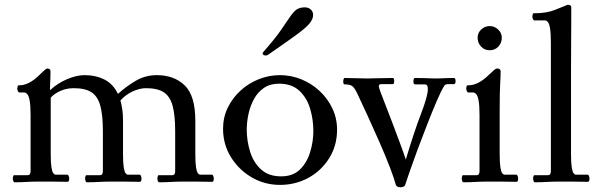

<svg xmlns="http://www.w3.org/2000/svg" viewBox="-20 -767 2534 810"><path d="M193 -388Q223 -416 263 -433Q303 -450 336 -450Q384 -450 420.5 -431.5Q457 -413 477 -372H479Q508 -399 550 -424.5Q592 -450 641 -450Q715 -450 759.5 -406.5Q804 -363 804 -258V-118Q804 -80 807 -61Q810 -42 815 -36Q820 -30 825 -30H874Q878 -30 880 -24Q882 -18 882 -13Q882 -9 880.5 -4.5Q879 0 876 0Q849 0 832.5 -0.5Q816 -1 802 -1Q788 -1 767 -1Q724 -1 702 0.5Q680 2 651 2Q648 2 646 -3.5Q644 -9 644 -13Q644 -18 645.5 -23Q647 -28 649 -28H707Q719 -28 719 -45V-214Q719 -282 708 -321.5Q697 -361 670.5 -378Q644 -395 596 -395Q568 -395 538 -380.5Q508 -366 488 -343Q499 -305 499 -258V-118Q499 -80 502 -61Q505 -42 510 -36Q515 -30 520 -30H569Q573 -30 575 -24Q577 -18 577 -13Q577 -9 575.5 -4.5Q574 0 571 0Q544 0 527.5 -0.5Q511 -1 497 -1Q483 -1 462 -1Q419 -1 397 0.5Q375 2 346 2Q343 2 341 -3.5Q339 -9 339 -13Q339 -18 340.5 -23Q342 -28 344 -28H402Q414 -28 414 -45V-214Q414 -282 403 -321.5Q392 -361 365.5 -378Q339 -395 291 -395Q261 -395 235 -383.5Q209 -372 194 -355V-118Q194 -80 197 -61Q200 -42 205 -36Q210 -30 215 -30H264Q268 -30 270 -24Q272 -18 272 -13Q272 -9 270.5 -4.5Q269 0 266 0Q239 0 222.5 -0.5Q206 -1 192 -1Q178 -1 157 -1Q114 -1 92 0.5Q70 2 41 2Q38 2 36 -3.5Q34 -9 34 -13Q34 -18 35.5 -23Q37 -28 39 -28H97Q109 -28 109 -45V-280Q109 -323 105 -343.5Q101 -364 94.5 -370.5Q88 -377 81 -377H61Q58 -377 55.5 -382.5Q53 -388 53 -393Q53 -396 54 -401.5Q55 -407 59 -407Q82 -407 102 -417.5Q122 -428 137.5 -442.5Q153 -457 164 -467.5Q175 -478 179 -478Q193 -478 193 -466Q193 -448 192.5 -436.5Q192 -425 191.5 -415Q191 -405 191 -388Z M1161 -450Q1208 -450 1251 -432.5Q1294 -415 1328 -383.5Q1362 -352 1382 -310Q1402 -268 1402 -220Q1402 -153 1369 -100Q1336 -47 1281.5 -17Q1227 13 1161 13Q1096 13 1041.5 -19Q987 -51 954 -104.5Q921 -158 921 -224Q921 -272 941 -313Q961 -354 995 -385Q1029 -416 1072 -433Q1115 -450 1161 -450ZM1157 -414Q1120 -414 1094 -396.5Q1068 -379 1052 -350Q1036 -321 1028.5 -287Q1021 -253 1021 -220Q1021 -173 1035 -127.5Q1049 -82 1081 -52.5Q1113 -23 1166 -23Q1216 -23 1245.5 -52Q1275 -81 1288.5 -125.5Q1302 -170 1302 -214Q1302 -262 1288.5 -308Q1275 -354 1243 -384Q1211 -414 1157 -414ZM1111 -536Q1107 -533 1101 -533Q1088 -533 1088 -542Q1088 -545 1092 -549Q1137 -600 1162 -635.5Q1187 -671 1201.5 -693Q1216 -715 1229.5 -725.5Q1243 -736 1266 -736Q1281 -736 1291 -727Q1301 -718 1301 -704Q1301 -686 1285 -667Q1269 -648 1227.5 -618Q1186 -588 1111 -536Z M1869 -412Q1858 -412 1853 -403Q1840 -382 1821.5 -338.5Q1803 -295 1782 -241.5Q1761 -188 1741.5 -135.5Q1722 -83 1708 -42.5Q1694 -2 1689 14Q1685 23 1669 23Q1654 23 1650 13Q1643 -14 1624.5 -62Q1606 -110 1581 -167Q1556 -224 1531 -278.5Q1506 -333 1487 -373Q1475 -398 1465 -404.5Q1455 -411 1434 -411Q1428 -411 1428 -423Q1428 -428 1429.5 -433Q1431 -438 1434 -438Q1462 -438 1482 -437Q1502 -436 1529 -436Q1548 -436 1575.5 -437Q1603 -438 1637 -438Q1641 -438 1642 -434Q1643 -430 1643 -425Q1643 -412 1637 -412H1589Q1578 -412 1578 -403Q1578 -399 1586 -377Q1594 -355 1607.5 -321Q1621 -287 1636 -247Q1651 -207 1666 -167Q1681 -127 1692 -94Q1727 -211 1756 -286.5Q1785 -362 1785 -391Q1785 -403 1781.5 -407Q1778 -411 1773 -411H1732Q1724 -411 1724 -423Q1724 -428 1725.5 -433Q1727 -438 1730 -438Q1755 -438 1769.5 -437.5Q1784 -437 1795.5 -436.5Q1807 -436 1822 -436Q1840 -436 1855 -437Q1870 -438 1895 -438Q1899 -438 1900.5 -434Q1902 -430 1902 -425Q1902 -412 1895 -412Z M2088 -118Q2088 -80 2091 -61Q2094 -42 2099 -36Q2104 -30 2109 -30H2158Q2162 -30 2164 -24Q2166 -18 2166 -13Q2166 -9 2164.5 -4.5Q2163 0 2160 0Q2133 0 2116.5 -0.5Q2100 -1 2086 -1Q2072 -1 2051 -1Q2008 -1 1986 0.5Q1964 2 1935 2Q1932 2 1930 -3.5Q1928 -9 1928 -13Q1928 -18 1929.5 -23Q1931 -28 1933 -28H1991Q2003 -28 2003 -45V-280Q2003 -323 1999 -343.5Q1995 -364 1988.5 -370.5Q1982 -377 1975 -377H1955Q1952 -377 1949.5 -382.5Q1947 -388 1947 -393Q1947 -396 1948 -401.5Q1949 -407 1953 -407Q1977 -407 1997 -417.5Q2017 -428 2033 -442.5Q2049 -457 2060 -467.5Q2071 -478 2077 -478Q2092 -478 2092 -466Q2092 -452 2091.5 -440.5Q2091 -429 2090 -412.5Q2089 -396 2088.5 -369Q2088 -342 2088 -297ZM2046 -555Q2024 -555 2009.5 -570.5Q1995 -586 1995 -608Q1995 -629 2010.5 -643Q2026 -657 2046 -657Q2066 -657 2081.5 -642.5Q2097 -628 2097 -608Q2097 -586 2082.5 -570.5Q2068 -555 2046 -555Z M2389 -118Q2389 -80 2392 -61Q2395 -42 2400 -36Q2405 -30 2410 -30H2459Q2463 -30 2465 -24Q2467 -18 2467 -13Q2467 -9 2465.5 -4.5Q2464 0 2461 0Q2434 0 2417.5 -0.5Q2401 -1 2387 -1Q2373 -1 2352 -1Q2309 -1 2287 0.5Q2265 2 2236 2Q2233 2 2231 -3.5Q2229 -9 2229 -13Q2229 -18 2230.5 -23Q2232 -28 2234 -28H2292Q2304 -28 2304 -45V-584Q2304 -627 2300.5 -647.5Q2297 -668 2291 -674.5Q2285 -681 2279 -681H2234Q2231 -681 2228.5 -686.5Q2226 -692 2226 -697Q2226 -700 2227 -705.5Q2228 -711 2232 -711Q2286 -711 2320.5 -725Q2355 -739 2375 -747Q2390 -747 2390 -735Q2390 -721 2390 -681.5Q2390 -642 2389.5 -587Q2389 -532 2389 -471.5Q2389 -411 2389 -355Z"/></svg>

Font: Sedan
Style: Regular
Weight: 400
Designer: Sebastian Salazar
Foundry: Sebastian Salazar
Version: Version 1.100; ttfautohint (v1.8.4.7-5d5b)